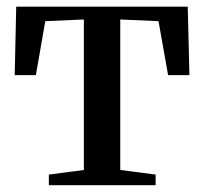

<svg xmlns="http://www.w3.org/2000/svg" viewBox="-20 -542 598 562"><path d="M123 0V-31L225.5 -44.5V-485L112.5 -480L85 -322H23L27.5 -522.5H529.5L534.5 -322H472L444 -480L332 -485V-44.5L435.5 -31V0Z"/></svg>

Font: Merriweather 96pt Medium
Style: Regular
Weight: 500
Version: Version 2.100